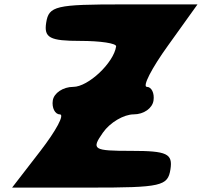

<svg xmlns="http://www.w3.org/2000/svg" viewBox="-20 -903 918 873"><path d="M190 -800C179 -731 207 -717 345 -717C437 -717 510 -706 508 -692C497 -617 381 -508 313 -508C267 -508 225 -480 220 -446C215 -413 230 -383 252 -383C275 -383 235 -309 164 -217L35 -50H389C714 -50 743 -57 755 -133C766 -204 740 -217 578 -217C403 -217 394 -223 448 -300C480 -346 543 -383 588 -383C634 -383 673 -411 678 -446C683 -479 669 -508 648 -508C626 -508 669 -592 744 -696L878 -883H541C233 -883 202 -876 190 -800Z"/></svg>

Font: Hussar Skorodowane
Style: Ky
Weight: 700
Foundry: Cannot Into Space Fonts
Version: Version 0.892